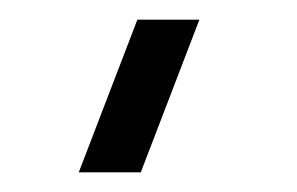

<svg xmlns="http://www.w3.org/2000/svg" viewBox="-20 -740 302 195"><path d="M182.5 -720H119.5L60 -565H123Z"/></svg>

Font: Vela Sans
Style: Regular
Weight: 400
Designer: Principal design: Mikhail Sharanda - project Manrope.
Design modification: Ravid Balaliev
Foundry: Mikhail Sharanda
Version: Version 1.001